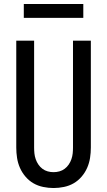

<svg xmlns="http://www.w3.org/2000/svg" viewBox="-20 -940 540 968"><path d="M250 8Q224 8 197.5 2.5Q171 -3 148.5 -16Q126 -29 108.5 -49.5Q91 -70 80.5 -94Q70 -118 66 -144Q62 -170 62 -196V-735H152V-196Q152 -181 153.5 -166.5Q155 -152 160 -137.5Q165 -123 173.5 -110.5Q182 -98 194 -89Q206 -80 220.5 -76Q235 -72 250 -72Q265 -72 279.5 -76Q294 -80 306 -89Q318 -98 326.5 -110.5Q335 -123 340 -137.5Q345 -152 346.5 -166.5Q348 -181 348 -196V-735H438V-196Q438 -170 434 -144Q430 -118 419.5 -94Q409 -70 391.5 -49.5Q374 -29 351.5 -16Q329 -3 302.5 2.5Q276 8 250 8ZM100 -850V-920H400V-850Z"/></svg>

Font: Iosevka Curly Medium
Style: Regular
Weight: 500
Monospace: yes
Designer: Belleve Invis
Foundry: Belleve Invis
Version: Version 22.1.2; ttfautohint (v1.8.4)